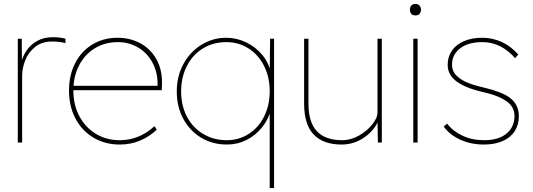

<svg xmlns="http://www.w3.org/2000/svg" viewBox="-20 -721 2698 971"><path d="M70 -525H90L91 -398L85 -396Q86 -398 86 -400Q94 -435 114 -465Q134 -495 168 -514Q202 -533 248 -533Q265 -533 282 -531Q299 -529 311 -525V-503Q282 -511 243 -511Q192 -511 158 -484Q124 -457 108 -417Q92 -377 92 -338V0H70Z M329 -263Q329 -341 360 -401.5Q391 -462 447 -496Q503 -530 574 -530Q640 -530 692.5 -500.5Q745 -471 773.5 -417Q802 -363 799 -291L798 -265H341V-287H787L775 -270L777 -295Q777 -357 750.5 -405.5Q724 -454 678 -481Q632 -508 577 -508Q510 -508 459 -476.5Q408 -445 379.5 -389.5Q351 -334 351 -263Q351 -190 381.5 -133Q412 -76 465 -44Q518 -12 586 -12Q636 -12 680.5 -30.5Q725 -49 761 -83L773 -65Q734 -29 687.5 -9.5Q641 10 586 10Q511 10 452.5 -25Q394 -60 361.5 -122Q329 -184 329 -263Z M1344 -172 1353 -175Q1340 -121 1307 -79Q1274 -37 1227.5 -13.5Q1181 10 1128 10Q1055 10 997.5 -24.5Q940 -59 907 -120Q874 -181 874 -258Q874 -335 907.5 -397Q941 -459 998.5 -494.5Q1056 -530 1124 -530Q1177 -530 1225.5 -506.5Q1274 -483 1307.5 -442Q1341 -401 1350 -350L1344 -353L1346 -525H1366V230H1344ZM1344 -260Q1344 -331 1315.5 -387.5Q1287 -444 1237 -476Q1187 -508 1125 -508Q1058 -508 1006 -476Q954 -444 925 -387Q896 -330 896 -258Q896 -188 925 -132Q954 -76 1007 -44Q1060 -12 1127 -12Q1188 -12 1237.5 -43.5Q1287 -75 1315.5 -131.5Q1344 -188 1344 -260Z M1518 -197V-525H1540V-197Q1540 -102 1583 -57Q1626 -12 1710 -12Q1755 -12 1796.5 -36Q1838 -60 1863.5 -93Q1889 -126 1889 -149V-525H1911V0H1891L1889 -121L1898 -123Q1880 -68 1826.5 -29Q1773 10 1708 10Q1615 10 1566.5 -40.5Q1518 -91 1518 -197Z M2070 -525H2092V0H2070ZM2053 -672Q2053 -685 2060 -693Q2067 -701 2081 -701Q2094 -701 2101.5 -693Q2109 -685 2109 -672Q2109 -659 2102 -651Q2095 -643 2081 -643Q2067 -643 2060 -651Q2053 -659 2053 -672Z M2224 -81 2241 -96Q2270 -58 2318.5 -35Q2367 -12 2429 -12Q2481 -12 2515 -28.5Q2549 -45 2565.5 -72.5Q2582 -100 2582 -133Q2582 -182 2540 -210Q2520 -224 2490.5 -235.5Q2461 -247 2420 -256Q2327 -278 2284 -313Q2244 -346 2244 -393Q2244 -434 2265.5 -465Q2287 -496 2326.5 -513Q2366 -530 2419 -530Q2472 -530 2519 -508Q2566 -486 2601 -445L2585 -427Q2551 -466 2509.5 -487Q2468 -508 2419 -508Q2348 -508 2307 -476.5Q2266 -445 2266 -394Q2266 -356 2296 -332Q2315 -315 2347 -302Q2379 -289 2424 -279Q2470 -268 2503 -255.5Q2536 -243 2558 -227Q2604 -193 2604 -133Q2604 -90 2583 -57.5Q2562 -25 2522 -7.5Q2482 10 2427 10Q2362 10 2308 -14.5Q2254 -39 2224 -81Z"/></svg>

Font: Easer Grotesk Variable
Style: Regular
Weight: 400
Designer: Boardeaser, Bonnie Shaver-Troup, Thomas Jockin
Foundry: Lexend
Version: Version 1.001;Glyphs 3.1.2 (3151)